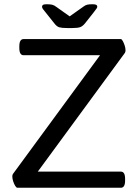

<svg xmlns="http://www.w3.org/2000/svg" viewBox="-20 -884 656 904"><path d="M62 0Q57 0 51.5 -9Q46 -18 42 -30.5Q38 -43 38 -53Q38 -61 41 -65L451 -624H91Q71 -624 71 -658V-666Q71 -700 91 -700H549Q553 -700 558 -691Q563 -682 567 -670Q571 -658 571 -647Q571 -640 568 -635L158 -76H549Q569 -76 569 -42V-34Q569 0 549 0ZM295 -752Q271 -752 259 -755.5Q247 -759 235 -775L192 -829Q182 -841 180 -845Q178 -849 178 -853Q178 -858 182.5 -861Q187 -864 200 -864Q217 -864 226.5 -861.5Q236 -859 246 -851L308 -807L373 -853Q382 -860 391 -862Q400 -864 416 -864Q429 -864 433.5 -861Q438 -858 438 -853Q438 -849 435.5 -845Q433 -841 422 -827L381 -775Q369 -760 357 -756Q345 -752 321 -752Z"/></svg>

Font: Asap
Style: Regular
Weight: 400
Designer: Pablo Cosgaya
Foundry: Omnibus-Type
Version: Version 3.001